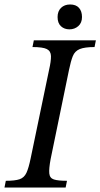

<svg xmlns="http://www.w3.org/2000/svg" viewBox="-33 -837 448 857"><path d="M260 0H-13L-7 -30Q34 -30 54.5 -37Q75 -44 85 -65.5Q95 -87 104 -131L186 -525Q195 -564 194.5 -586.5Q194 -609 176 -618Q158 -627 112 -627L118 -657H395L389 -627Q345 -627 323 -618Q301 -609 292 -586.5Q283 -564 275 -525L193 -127Q185 -84 187 -63Q189 -42 207.5 -36Q226 -30 266 -30ZM277 -706Q254 -706 239 -720Q224 -734 224 -761Q224 -787 239.5 -802Q255 -817 280 -817Q306 -817 319.5 -802Q333 -787 333 -761Q333 -735 316.5 -720.5Q300 -706 277 -706Z"/></svg>

Font: STIX Two Text
Style: Italic
Weight: 400
Italic angle: -12°
Designer: Ross Mills, John Hudson & Paul Hanslow, Tiro Typeworks Ltd; with prior portions MicroPress Inc. and Coen Hoffman, Elsevi
Foundry: Tiro Typeworks Ltd
Version: Version 2.13 b171